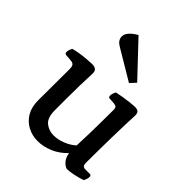

<svg xmlns="http://www.w3.org/2000/svg" viewBox="-212 -937 990 990"><g transform="rotate(45 282.5 -442.5)"><path d="M234 -65Q195 -65 161.5 -82.5Q128 -100 108 -133.5Q88 -167 88 -216L89 -444Q89 -464 82.5 -471.5Q76 -479 61 -480L25 -483Q15 -484 15 -496Q15 -510 25 -528Q41 -533 66.5 -537Q92 -541 117 -543Q142 -545 154 -545Q173 -545 182 -536Q191 -527 189 -504Q187 -464 186 -418Q185 -372 185 -331V-241Q185 -186 211 -165Q237 -144 272 -144Q303 -144 336 -157Q369 -170 393 -192Q395 -234 396 -283.5Q397 -333 397.5 -379Q398 -425 398 -456Q398 -470 392.5 -475Q387 -480 374 -481L343 -483Q333 -483 333 -496Q333 -510 343 -528Q360 -532 384 -536Q408 -540 431.5 -542.5Q455 -545 467 -545Q484 -545 491.5 -536.5Q499 -528 497 -504Q496 -484 494.5 -442.5Q493 -401 492 -349.5Q491 -298 490.5 -249Q490 -200 490 -165Q490 -147 495.5 -141.5Q501 -136 513 -136H545Q555 -136 555 -123Q555 -109 545 -91Q523 -83 492.5 -76.5Q462 -70 443 -70Q429 -73 413.5 -89.5Q398 -106 393 -136Q359 -100 317 -82.5Q275 -65 234 -65ZM356 -610 190 -709Q162 -725 160 -750Q157 -786 216 -820L385 -641Z"/></g></svg>

Font: Gowun Batang
Style: Bold
Weight: 700
Designer: Yanghee Ryu
Foundry: Yanghee Ryu
Version: Version 2.000